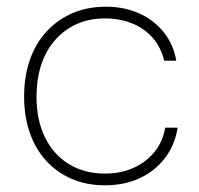

<svg xmlns="http://www.w3.org/2000/svg" viewBox="-20 -545 593 573"><path d="M293 8Q239 8 194.5 -11Q150 -30 118 -65Q86 -100 69 -148.5Q52 -197 52 -257Q52 -317 69 -366Q86 -415 118.5 -450.5Q151 -486 196 -505.5Q241 -525 296 -525Q351 -525 395.5 -505Q440 -485 469 -448.5Q498 -412 506 -364H470Q460 -405 435 -433Q410 -461 373.5 -475.5Q337 -490 294 -490Q246 -490 208.5 -473Q171 -456 144 -425Q117 -394 103 -351.5Q89 -309 89 -257Q89 -186 114.5 -134.5Q140 -83 186 -55Q232 -27 293 -27Q341 -27 378.5 -44Q416 -61 441 -91.5Q466 -122 473 -164H510Q502 -112 472 -73Q442 -34 396.5 -13Q351 8 293 8Z"/></svg>

Font: Mona Sans ExtraLight
Style: Regular
Weight: 200
Designer: Deni Anggara
Foundry: GitHub
Version: Version 2.000